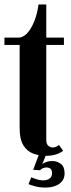

<svg xmlns="http://www.w3.org/2000/svg" viewBox="-20 -693 318 865"><path d="M187 9Q157 9 129.8 -1Q102.5 -11 85.5 -38Q68.5 -65 68.5 -116V-490.5H0V-523.5H68.5Q90.5 -527.5 108 -549.8Q125.5 -572 137.2 -604.5Q149 -637 153.5 -673H188.5V-523.5H268V-490.5H188.5V-63.5Q188.5 -43 198.2 -35.8Q208 -28.5 216.5 -28.5Q226 -28.5 233.8 -32.2Q241.5 -36 245.5 -40L264.5 -13.5Q251 -3.5 232.2 2.8Q213.5 9 187 9ZM184 152Q159.5 152 137.8 146.2Q116 140.5 108.5 136.5L121 105.5Q126.5 108.5 143 114Q159.5 119.5 176.5 119.5Q192.5 119.5 203.5 111.2Q214.5 103 214.5 88Q214.5 72 207 66.8Q199.5 61.5 189.5 61.5Q181.5 61.5 173.8 64.5Q166 67.5 160.5 74L129.5 72L159.5 -8H192.5L170.5 46.5Q173.5 43 186.2 37.8Q199 32.5 216 32.5Q236.5 32.5 253.8 45Q271 57.5 271 88Q271 109 259.8 123.2Q248.5 137.5 228.8 144.8Q209 152 184 152Z"/></svg>

Font: Imbue 24pt
Style: Bold
Weight: 700
Designer: Tyler Finck
Foundry: Etcetera Type Company
Version: Version 1.102